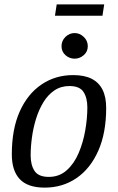

<svg xmlns="http://www.w3.org/2000/svg" viewBox="-20 -848 537 877"><path d="M184 9Q107 9 70.5 -29.5Q34 -68 34 -143Q34 -258 70 -338.5Q106 -419 169.5 -462Q233 -505 314 -505Q366 -505 399 -488Q432 -471 448.5 -438Q465 -405 465 -355Q465 -241 429 -159.5Q393 -78 329.5 -34.5Q266 9 184 9ZM203 -40Q251 -40 285 -70.5Q319 -101 339.5 -149.5Q360 -198 369.5 -253Q379 -308 379 -357Q379 -401 361.5 -428Q344 -455 297 -455Q258 -455 228.5 -435Q199 -415 178.5 -381.5Q158 -348 145 -306.5Q132 -265 126 -221Q120 -177 120 -138Q120 -94 138 -67Q156 -40 203 -40ZM321 -580Q297 -580 279 -596Q261 -612 261 -637Q261 -662 279 -679.5Q297 -697 321 -697Q344 -697 362.5 -679.5Q381 -662 381 -637Q381 -612 362.5 -596Q344 -580 321 -580ZM231 -776 239 -828H456L448 -776Z"/></svg>

Font: Manuale
Style: Italic
Weight: 400
Italic angle: -11°
Designer: Eduardo Tunni / Pablo Cosgaya
Foundry: Eduardo Tunni / Pablo Cosgaya
Version: Version 1.002